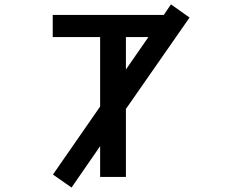

<svg xmlns="http://www.w3.org/2000/svg" viewBox="-20 -798 1040 866"><path d="M547.9 -484.4 649.4 -630.9H547.9ZM431.6 -138.7 302.7 47.9 218.8 -10.7 431.6 -317.4V-630.9H217.8V-730.5H718.8L751 -778.3L835 -718.8L547.9 -306.6V0H431.6Z"/></svg>

Font: Gen Shin Gothic Monospace Medium
Style: Regular
Weight: 500
Designer: [Source Han Sans]
Ryoko NISHIZUKA  (kana & ideographs); Paul D. Hunt (Latin, Greek & Cyrillic); Wenlong ZHANG  (bopomofo
Version: Version 1.002.20150607